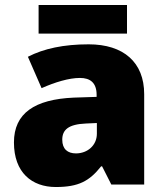

<svg xmlns="http://www.w3.org/2000/svg" viewBox="-20 -834 663 771"><path d="M490 -814H135V-699H490ZM336 -656C236 -656 156 -639 92 -606L147 -480C201 -504 257 -521 301 -521C342 -521 368 -502 368 -453V-445L276 -442C120 -435 36 -380 36 -262C36 -141 108 -83 204 -83C296 -83 339 -107 386 -166H390L427 -93H559V-456C559 -584 476 -656 336 -656ZM325 -338 369 -340V-297C369 -250 331 -218 285 -218C252 -218 230 -235 230 -273C230 -313 255 -335 325 -338Z"/></svg>

Font: Noto Sans Telugu UI Black
Style: Regular
Weight: 900
Designer: Jelle Bosma - Monotype Design Team
Foundry: Monotype Imaging Inc.
Version: Version 2.005